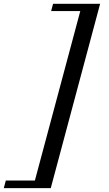

<svg xmlns="http://www.w3.org/2000/svg" viewBox="-126 -797 576 1016"><path d="M-106 198.7 -95.2 158.2H58.6L298.8 -738.3H144.5L154.8 -776.9H403.8L142.6 198.7Z"/></svg>

Font: Arian Grqi
Style: Regular
Weight: 400
Designer: Ruben Hakobyan (Tarumian)
Foundry: Ruben Hakobyan (Tarumian)
Version: Version 1.003